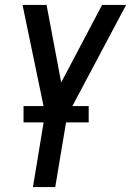

<svg xmlns="http://www.w3.org/2000/svg" viewBox="-20 -540 540 775"><path d="M113 215 162 -82 71 -520H168L227 -207L392 -520H489L251 -72L203 215ZM75 -46V-112H338V-46Z"/></svg>

Font: Iosevka SS18 Medium
Style: Italic
Weight: 500
Italic angle: -9°
Monospace: yes
Designer: Belleve Invis
Foundry: Belleve Invis
Version: Version 25.1.1; ttfautohint (v1.8.4)